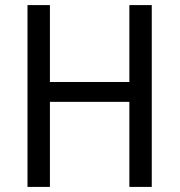

<svg xmlns="http://www.w3.org/2000/svg" viewBox="-20 -734 705 754"><path d="M576 0H488V-334H176V0H88V-714H176V-412H488V-714H576Z"/></svg>

Font: Noto Sans Thai SemiCondensed
Style: Regular
Weight: 400
Width: 4
Designer: Monotype Design Team
Foundry: Monotype Imaging Inc.
Version: Version 2.001